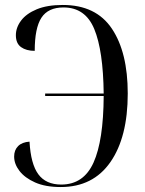

<svg xmlns="http://www.w3.org/2000/svg" viewBox="-20 -744 583 774"><path d="M225 10Q163 10 121.5 -8.5Q80 -27 58.5 -55Q37 -83 37 -113Q37 -139 53 -155Q69 -171 99 -173Q104 -83 134.5 -41.5Q165 0 227 0Q317 0 357 -88.5Q397 -177 398 -357H162V-367H398Q396 -540 360 -627Q324 -714 236 -714Q174 -714 147 -672.5Q120 -631 120 -539Q86 -539 65 -554Q44 -569 44 -602Q44 -633 65 -661Q86 -689 128 -706.5Q170 -724 233 -724Q367 -724 431 -628.5Q495 -533 495 -367Q495 -191 425 -90.5Q355 10 225 10Z"/></svg>

Font: Noto Serif Display Condensed
Style: Regular
Weight: 400
Width: 3
Designer: Monotype Design Team
Foundry: Monotype Imaging Inc.
Version: Version 2.009